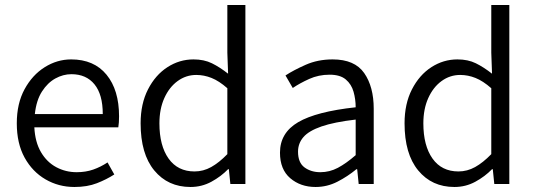

<svg xmlns="http://www.w3.org/2000/svg" viewBox="-20 -734 2137 766"><path d="M277 12Q214 12 161.5 -18.5Q109 -49 78 -105.5Q47 -162 47 -242Q47 -321 78 -378Q109 -435 158.5 -466Q208 -497 264 -497Q355 -497 405 -436Q455 -375 455 -270Q455 -244 452 -226H117Q120 -167 143.5 -127Q167 -87 204.5 -67Q242 -47 286 -47Q322 -47 352 -57.5Q382 -68 409 -86L436 -38Q405 -18 366.5 -3Q328 12 277 12ZM265 -438Q232 -438 201 -421Q170 -404 147.5 -369Q125 -334 119 -279H390Q390 -357 357 -397.5Q324 -438 265 -438Z M740 12Q650 12 595.5 -54Q541 -120 541 -242Q541 -320 570.5 -377.5Q600 -435 648 -466Q696 -497 752 -497Q794 -497 825.5 -481.5Q857 -466 890 -440L887 -524V-714H959V0H899L893 -59H890Q862 -30 823.5 -9Q785 12 740 12ZM756 -50Q791 -50 822.5 -67.5Q854 -85 887 -119V-382Q854 -411 824 -423Q794 -435 763 -435Q722 -435 688.5 -410.5Q655 -386 635.5 -342.5Q616 -299 616 -242Q616 -153 652.5 -101.5Q689 -50 756 -50Z M1239 12Q1179 12 1138 -23Q1097 -58 1097 -125Q1097 -204 1169.5 -246.5Q1242 -289 1399 -306Q1399 -338 1390.5 -368Q1382 -398 1359.5 -417Q1337 -436 1295 -436Q1251 -436 1213.5 -419Q1176 -402 1148 -383L1119 -433Q1151 -454 1199.5 -475.5Q1248 -497 1307 -497Q1395 -497 1433 -442.5Q1471 -388 1471 -300V0H1411L1405 -59H1402Q1367 -30 1326 -9Q1285 12 1239 12ZM1258 -47Q1295 -47 1328 -64.5Q1361 -82 1399 -115V-257Q1313 -247 1262.5 -229.5Q1212 -212 1190.5 -187Q1169 -162 1169 -129Q1169 -85 1195 -66Q1221 -47 1258 -47Z M1793 12Q1703 12 1648.5 -54Q1594 -120 1594 -242Q1594 -320 1623.5 -377.5Q1653 -435 1701 -466Q1749 -497 1805 -497Q1847 -497 1878.5 -481.5Q1910 -466 1943 -440L1940 -524V-714H2012V0H1952L1946 -59H1943Q1915 -30 1876.5 -9Q1838 12 1793 12ZM1809 -50Q1844 -50 1875.5 -67.5Q1907 -85 1940 -119V-382Q1907 -411 1877 -423Q1847 -435 1816 -435Q1775 -435 1741.5 -410.5Q1708 -386 1688.5 -342.5Q1669 -299 1669 -242Q1669 -153 1705.5 -101.5Q1742 -50 1809 -50Z"/></svg>

Font: Assistant
Style: Regular
Weight: 400
Designer: Hebrew By Ben Nathan, Latin by Paul Hunt
Version: Version 3.000